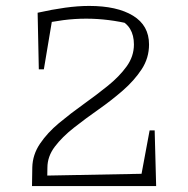

<svg xmlns="http://www.w3.org/2000/svg" viewBox="-20 -628 634 648"><path d="M88 0 89 -63Q90 -106 115 -143Q140 -180 179 -212.5Q218 -245 261.5 -276Q305 -307 344 -338.5Q383 -370 407.5 -404Q432 -438 432 -478Q432 -509 419 -530.5Q406 -552 377 -565L423 -546Q346 -565 271 -565Q232 -565 193.5 -560Q155 -555 115 -546L107 -585Q156 -596 199.5 -602Q243 -608 281 -608Q375 -608 429 -575Q483 -542 483 -478Q483 -432 458 -394Q433 -356 394.5 -322.5Q356 -289 312.5 -258.5Q269 -228 229.5 -197Q190 -166 165 -133Q140 -100 140 -62L139 0ZM116 0V-35L487 -42L488 0ZM450 0 485 -188H502L507 0ZM111 -394 107 -585H160L128 -394Z"/></svg>

Font: Piazzolla Thin Thin
Style: Regular
Weight: 250
Version: Version 2.005